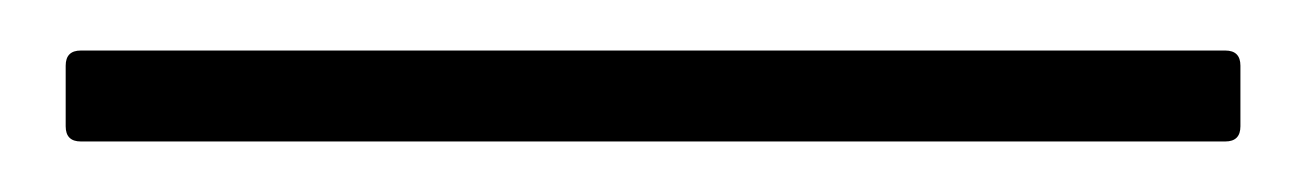

<svg xmlns="http://www.w3.org/2000/svg" viewBox="-20 43 517 76"><path d="M12 99Q6 99 6 93V69Q6 63 12 63H465Q471 63 471 69V93Q471 99 465 99Z"/></svg>

Font: Sofia Sans ExtraLight
Style: Regular
Weight: 250
Version: Version 4.100-B